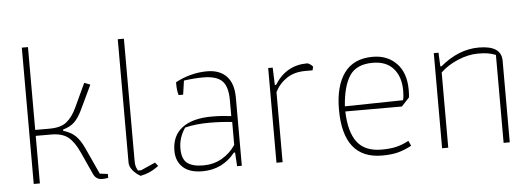

<svg xmlns="http://www.w3.org/2000/svg" viewBox="-46 -794 2585 933"><g transform="rotate(-5 1246.0 -327.5)"><path d="M376 -23 325 -135Q301 -187 272 -209.5Q243 -232 190 -232H115V0H85V-665H115V-261H185Q240 -261 268.5 -284Q297 -307 318 -352L372 -468L401 -457L344 -337Q326 -300 306 -280.5Q286 -261 250 -251V-245Q289 -233 310.5 -211.5Q332 -190 350 -151L409 -22L448 -17V2Q432 5 419 5Q389 5 376 -23Z M553 -63V-665H583V-74Q583 -53 585.5 -43.5Q588 -34 595 -21H611L681 -52L695 -35Q656 -4 606 6Q583 -7 568 -25.5Q553 -44 553 -63Z M780 -101Q780 -174 830.5 -212.5Q881 -251 976 -251Q1022 -251 1070 -245V-322Q1070 -389 1042.5 -416.5Q1015 -444 950 -444Q908 -444 856 -437L846 -369H824Q817 -391 817 -423V-432Q849 -450 889.5 -461Q930 -472 971 -472Q1033 -472 1066.5 -436.5Q1100 -401 1100 -332V0H1077L1073 -67H1067Q1006 10 907 10Q845 10 812.5 -20Q780 -50 780 -101ZM1072 -104V-216Q1017 -222 961 -222Q894 -222 842 -209Q810 -163 810 -109Q810 -58 836 -38Q862 -18 914 -18Q964 -18 1004.5 -41Q1045 -64 1072 -104Z M1269 -462H1291L1294 -377H1300Q1357 -468 1459 -468Q1465 -468 1473.5 -462Q1482 -456 1487 -450L1483 -432H1447Q1394 -432 1357 -407.5Q1320 -383 1299 -342V0H1269Z M1594 -231Q1594 -345 1640 -408.5Q1686 -472 1780 -472Q1851 -472 1895.5 -426Q1940 -380 1940 -297Q1940 -273 1938 -260L1900 -219H1624Q1627 -118 1665 -68.5Q1703 -19 1784 -19Q1827 -19 1857 -26.5Q1887 -34 1917 -50L1928 -25Q1896 -8 1864 1Q1832 10 1784 10Q1594 10 1594 -231ZM1908 -249Q1913 -265 1913 -295Q1913 -363 1878 -403Q1843 -443 1777 -443Q1698 -443 1664.5 -393Q1631 -343 1624 -244Z M2077 -464H2100L2103 -397H2109Q2198 -472 2297 -472Q2407 -472 2407 -398V0H2377V-429Q2356 -437 2337.5 -440Q2319 -443 2291 -443Q2243 -443 2192 -421.5Q2141 -400 2107 -367V0H2077Z"/></g></svg>

Font: Athiti ExtraLight
Style: Regular
Weight: 275
Designer: CadsonDemak Team
Foundry: CadsonDemak
Version: Version 1.033